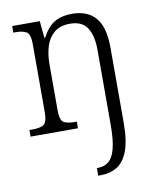

<svg xmlns="http://www.w3.org/2000/svg" viewBox="-87 -611 745 918"><g transform="rotate(-10 285.5 -152.0)"><path d="M315 240V203H322Q352 203 373 185.5Q394 168 405 126Q416 84 416 11V-354Q416 -421 391.5 -460Q367 -499 307 -499Q260 -499 231.5 -475.5Q203 -452 190.5 -413Q178 -374 178 -326V-102Q178 -54 195 -43Q212 -32 252 -32H259V0H29V-32H42Q82 -32 99 -43.5Q116 -55 116 -105V-433Q116 -481 99 -492.5Q82 -504 45 -504H34V-536H168L176 -454H180Q206 -504 240.5 -524Q275 -544 325 -544Q401 -544 440 -498Q479 -452 479 -354V10Q479 100 459.5 150Q440 200 406 220Q372 240 328 240Z"/></g></svg>

Font: Noto Serif SemiCondensed Light
Style: Regular
Weight: 300
Width: 4
Designer: Monotype Design Team
Foundry: Monotype Imaging Inc.
Version: Version 2.013